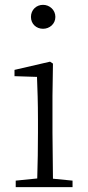

<svg xmlns="http://www.w3.org/2000/svg" viewBox="-20 -774 365 794"><path d="M158 -655C185 -655 209 -675 209 -704C209 -733 185 -754 158 -754C130 -754 108 -733 108 -704C108 -675 130 -655 158 -655ZM133 0H280V-27L199 -35L197 -226V-377L199 -511L187 -519L40 -485V-459L133 -456C135 -405 137 -349 137 -281V-226C137 -172 136 -91 134 -36L45 -27V0Z"/></svg>

Font: Noto Serif CJK HK ExtraLight
Style: Regular
Weight: 200
Designer: Ryoko NISHIZUKA 西塚涼子 (kana & ideographs); Frank Grießhammer (Latin, Greek & Cyrillic); Wenlong ZHANG 张文龙 (bopomofo); San
Foundry: Adobe
Version: Version 2.001;hotconv 1.1.0;makeotfexe 2.6.0